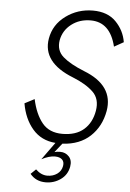

<svg xmlns="http://www.w3.org/2000/svg" viewBox="-61 -754 692 1019"><g transform="rotate(5 285.0 -244.0)"><path d="M125 -214Q142 -135 179.5 -89Q217 -43 287 -43Q359 -43 401 -79.5Q443 -116 454 -180Q465 -244 426.5 -281Q388 -318 318 -346Q150 -412 172 -541Q185 -616 248.5 -662.5Q312 -709 393 -709Q471 -709 515.5 -663.5Q560 -618 570 -556L520 -528Q489 -656 385 -656Q326 -656 283 -623Q240 -590 230 -537Q221 -482 259.5 -448.5Q298 -415 373 -385Q535 -322 511 -184Q496 -101 440 -48.5Q384 4 292 9L254 57Q267 53 285 53Q313 53 331.5 73Q350 93 344 127Q336 171 300.5 196Q265 221 221 221Q169 221 138 183L165 157Q194 185 227 185Q257 185 279 169.5Q301 154 306 127Q310 104 297 92Q284 80 259 80Q228 80 188 101L255 8Q179 2 133 -51.5Q87 -105 73 -187Z"/></g></svg>

Font: Renner* Light
Style: Light Italic
Weight: 300
Italic angle: -10°
Version: Version 003.000 ; ttfautohint (v0.97) -l 8 -r 50 -G 200 -x 1